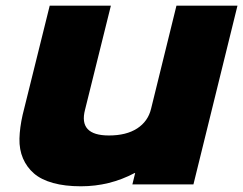

<svg xmlns="http://www.w3.org/2000/svg" viewBox="-20 -650 860 679"><path d="M819.8 -629.9 664.1 2H448.2L458 -38.1H456.1Q367.7 8.8 266.1 8.8Q209.5 8.8 167.5 -2.9Q125.5 -14.6 100.1 -36.6Q74.7 -58.6 61.3 -89.8Q47.9 -121.1 48.8 -159.9Q49.8 -198.7 60.1 -244.1L155.8 -629.9H372.1L280.8 -262.2Q256.8 -170.9 365.2 -170.9Q426.8 -170.9 465.1 -195.8Q503.4 -220.7 514.2 -265.1L604 -629.9Z"/></svg>

Font: Sinkin Sans 900 X Black Italic
Style: Regular
Weight: 950
Italic angle: -112°
Designer: Keith Bates
Foundry: K-Type
Version: Sinkin Sans (version 1.0)  by Keith Bates   •   © 2014   www